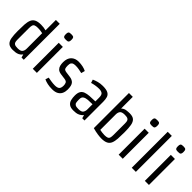

<svg xmlns="http://www.w3.org/2000/svg" viewBox="151 -1719 2717 2717"><g transform="rotate(45 1509.5 -360.0)"><path d="M75 -229Q75 -304 78.5 -359.5Q82 -415 97.5 -452Q113 -489 148.5 -507Q184 -525 247 -525Q303 -525 347 -512V-720H424V0H379L366 -49Q345 -20 318 -7Q291 6 263 9Q235 12 212 12Q153 12 123.5 -14Q94 -40 84.5 -93.5Q75 -147 75 -229ZM342 -140V-450Q320 -455 296.5 -458Q273 -461 249 -461Q210 -461 190.5 -452.5Q171 -444 165 -423.5Q159 -403 159 -367V-142Q159 -114 163.5 -94Q168 -74 186.5 -63.5Q205 -53 247 -53Q306 -53 324 -78Q342 -103 342 -140Z M686 -520V0H604V-520ZM645 -732Q663 -732 675.5 -729.5Q688 -727 695 -716Q702 -705 702 -677Q702 -649 695 -637.5Q688 -626 675.5 -623.5Q663 -621 645 -621Q628 -621 615 -623.5Q602 -626 595 -637.5Q588 -649 588 -677Q588 -705 595 -716Q602 -727 615 -729.5Q628 -732 645 -732Z M976 -301 1057 -290Q1108 -283 1135 -252Q1162 -221 1162 -141Q1162 -99 1146.5 -64Q1131 -29 1095.5 -8.5Q1060 12 1001 12Q951 12 909 3Q867 -6 836 -21L852 -71Q880 -66 917.5 -60Q955 -54 991 -54Q1040 -54 1061 -73Q1082 -92 1082 -141Q1082 -167 1072.5 -189Q1063 -211 1023 -217L942 -228Q899 -234 877.5 -254.5Q856 -275 848.5 -304.5Q841 -334 841 -368Q841 -448 882.5 -489.5Q924 -531 992 -531Q1039 -531 1079 -522Q1119 -513 1147 -498L1132 -442Q1107 -448 1072.5 -454.5Q1038 -461 1005 -461Q981 -461 962 -456Q943 -451 932 -434.5Q921 -418 921 -383Q921 -346 928.5 -326.5Q936 -307 976 -301Z M1594 0 1581 -49Q1555 -20 1528.5 -7Q1502 6 1476 9Q1450 12 1427 12Q1368 12 1339 -11.5Q1310 -35 1301 -73Q1292 -111 1292 -153Q1292 -206 1309.5 -236Q1327 -266 1361.5 -279Q1396 -292 1445 -295.5Q1494 -299 1557 -300V-375Q1557 -431 1532.5 -447.5Q1508 -464 1468 -464Q1432 -464 1394.5 -457.5Q1357 -451 1329 -442L1313 -492Q1344 -507 1386 -518.5Q1428 -530 1478 -530Q1550 -530 1584 -511Q1618 -492 1628.5 -457.5Q1639 -423 1639 -375V0ZM1557 -140V-243Q1510 -243 1468 -240Q1426 -237 1400 -220.5Q1374 -204 1374 -165V-142Q1374 -114 1378.5 -94Q1383 -74 1401.5 -63.5Q1420 -53 1462 -53Q1521 -53 1539 -78Q1557 -103 1557 -140Z M1809 -720H1886V-486Q1917 -515 1954 -520Q1991 -525 2021 -525Q2081 -525 2110 -499Q2139 -473 2148.5 -420Q2158 -367 2158 -284Q2158 -209 2154.5 -153.5Q2151 -98 2135.5 -61Q2120 -24 2084.5 -6Q2049 12 1986 12Q1958 12 1911.5 5.5Q1865 -1 1809 -17ZM1891 -374V-64Q1914 -60 1937 -56.5Q1960 -53 1984 -53Q2024 -53 2043 -61.5Q2062 -70 2068 -90.5Q2074 -111 2074 -147V-372Q2074 -400 2069.5 -420Q2065 -440 2046.5 -450.5Q2028 -461 1986 -461Q1927 -461 1909 -436.5Q1891 -412 1891 -374Z M2405 -520V0H2323V-520ZM2364 -732Q2382 -732 2394.5 -729.5Q2407 -727 2414 -716Q2421 -705 2421 -677Q2421 -649 2414 -637.5Q2407 -626 2394.5 -623.5Q2382 -621 2364 -621Q2347 -621 2334 -623.5Q2321 -626 2314 -637.5Q2307 -649 2307 -677Q2307 -705 2314 -716Q2321 -727 2334 -729.5Q2347 -732 2364 -732Z M2585 0V-720H2667V0Z M2929 -520V0H2847V-520ZM2888 -732Q2906 -732 2918.5 -729.5Q2931 -727 2938 -716Q2945 -705 2945 -677Q2945 -649 2938 -637.5Q2931 -626 2918.5 -623.5Q2906 -621 2888 -621Q2871 -621 2858 -623.5Q2845 -626 2838 -637.5Q2831 -649 2831 -677Q2831 -705 2838 -716Q2845 -727 2858 -729.5Q2871 -732 2888 -732Z"/></g></svg>

Font: Strait
Style: Regular
Weight: 400
Designer: Eduardo Rodriguez Tunni
Foundry: Eduardo Rodriguez Tunni
Version: Version 1.002; ttfautohint (v1.8.4.7-5d5b);gftools[0.9.23]